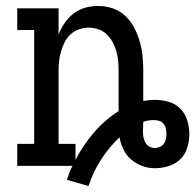

<svg xmlns="http://www.w3.org/2000/svg" viewBox="-20 -558 657 646"><path d="M278 68 205 47Q209 35 213.5 23Q218 11 224 0H38V-74H95V-457H38V-530H177V-442Q185 -462 197.5 -480.5Q210 -499 227.5 -512.5Q245 -526 266.5 -532Q288 -538 310 -538Q335 -538 359 -530Q383 -522 401.5 -504.5Q420 -487 431.5 -465Q443 -443 450 -419Q457 -395 459.5 -370Q462 -345 462 -320V-218Q472 -220 482 -221Q492 -222 502 -222Q525 -222 547.5 -215.5Q570 -209 586.5 -192.5Q603 -176 610 -153Q617 -130 617 -107Q617 -84 610 -61Q603 -38 586.5 -22Q570 -6 547 1Q524 8 501 8Q479 8 458.5 0.5Q438 -7 421.5 -21Q405 -35 395.5 -55Q386 -75 382 -96Q347 -63 320 -21Q293 21 278 68ZM234 -20Q259 -69 296 -112Q333 -155 379 -184V-320Q379 -337 377.5 -353.5Q376 -370 371.5 -385.5Q367 -401 359 -416Q351 -431 339 -442.5Q327 -454 311 -459.5Q295 -465 278 -465Q262 -465 246 -459.5Q230 -454 217.5 -442.5Q205 -431 197.5 -416Q190 -401 185.5 -385.5Q181 -370 179 -353.5Q177 -337 177 -320V-74H234ZM501 -60Q509 -60 517.5 -63.5Q526 -67 531 -74Q536 -81 538 -90Q540 -99 540 -107Q540 -116 538 -125.5Q536 -135 530 -142Q524 -149 515 -151.5Q506 -154 496 -154Q488 -154 479 -152.5Q470 -151 462 -148V-146Q462 -139 461.5 -131Q461 -123 461 -116Q461 -106 462.5 -96.5Q464 -87 469 -78.5Q474 -70 482.5 -65Q491 -60 501 -60Z"/></svg>

Font: Iosevka Slab Extended
Style: Regular
Weight: 400
Width: 7
Monospace: yes
Designer: Belleve Invis
Foundry: Belleve Invis
Version: Version 11.1.1; ttfautohint (v1.8.3)